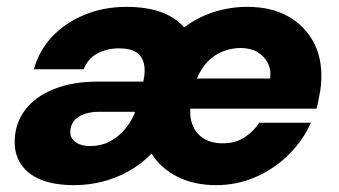

<svg xmlns="http://www.w3.org/2000/svg" viewBox="-20 -528 989 560"><path d="M197 12Q138 12 99 -4Q60 -20 40.5 -50Q21 -80 23 -121Q25 -171 54.5 -209Q84 -247 138 -268.5Q192 -290 266 -290H398Q405 -322 399.5 -343.5Q394 -365 376.5 -376Q359 -387 327 -387Q292 -387 264 -372Q236 -357 224 -326H79Q94 -381 132.5 -421.5Q171 -462 227 -485Q283 -508 349 -508Q387 -508 418.5 -501.5Q450 -495 475 -481.5Q500 -468 517 -448Q555 -477 602.5 -492.5Q650 -508 702 -508Q770 -508 819 -481Q868 -454 894 -406Q920 -358 917 -295Q917 -281 914 -263.5Q911 -246 908 -231.5Q905 -217 903 -211H535Q533 -183 543 -160Q553 -137 575 -123.5Q597 -110 630 -110Q667 -110 693.5 -127.5Q720 -145 736 -170H887Q864 -119 822.5 -77.5Q781 -36 726.5 -12Q672 12 610 12Q546 12 497.5 -12.5Q449 -37 422 -80Q392 -49 355 -28.5Q318 -8 278 2Q238 12 197 12ZM243 -102Q274 -102 298.5 -114.5Q323 -127 342 -148.5Q361 -170 373 -198V-202H269Q244 -202 225 -195Q206 -188 196 -175.5Q186 -163 185 -146Q184 -132 191.5 -122Q199 -112 212.5 -107Q226 -102 243 -102ZM554 -299H768Q771 -326 760.5 -345.5Q750 -365 730 -376.5Q710 -388 682 -388Q655 -388 630 -378Q605 -368 586 -348.5Q567 -329 554 -299Z"/></svg>

Font: DM Sans 28pt Black
Style: Italic
Weight: 900
Italic angle: -10°
Version: Version 4.004;gftools[0.9.30]